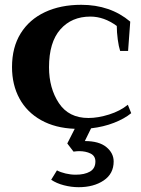

<svg xmlns="http://www.w3.org/2000/svg" viewBox="-20 -527 587 799"><path d="M453 145Q453 196 411.5 224Q370 252 307 252Q277 252 246 244Q215 236 193 221L217 182Q232 190 253 195Q274 200 295 200Q332 200 354.5 187Q377 174 377 145Q377 122 357 112Q337 102 309 102Q300 102 286 104L260 70L291 9Q210 6 151 -27Q92 -60 61 -117Q30 -174 30 -248Q30 -330 66 -388Q102 -446 167 -476.5Q232 -507 318 -507Q439 -507 522 -437L513 -315H480Q474 -333 470 -363Q466 -393 466 -419Q413 -458 356 -458Q278 -458 231 -404.5Q184 -351 184 -247Q184 -160 225 -98Q266 -36 348 -36Q388 -36 434 -50.5Q480 -65 512 -91L526 -56Q498 -33 454.5 -16Q411 1 359 7L333 60Q392 60 422.5 85Q453 110 453 145Z"/></svg>

Font: Trirong
Style: Bold
Weight: 700
Designer: Katatrad Team
Foundry: CadsonDemak
Version: Version 1.001